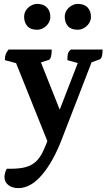

<svg xmlns="http://www.w3.org/2000/svg" viewBox="-20 -698 551 988"><path d="M74.6 270Q42.6 270 22.8 254.2Q3 238.4 3 212.4Q3 203.7 6.1 191.7Q9.3 179.6 15.1 170.4H34.3Q82 170.4 112.9 161.7Q143.8 153 164.9 133.3Q186 113.5 202.3 79.2Q218.6 44.9 236.2 -5.8L233.1 51.6L58.1 -384.8L80.6 -368.2L5.2 -388.4Q5.2 -407 9.4 -418.8Q13.6 -430.6 24.1 -443H246.2Q246.2 -394.8 230.2 -389.3L168.4 -370.1L185.1 -390.7L304.3 -90.8L270.5 -90.3L385.8 -387.9L393.1 -370L326.7 -388.4Q326.7 -413.2 330.5 -424.3Q334.2 -435.4 345.2 -443H507.9Q507.9 -418.8 503.9 -406.9Q499.9 -395 491.9 -392.1L434.9 -371.4L456.5 -390.8L297.9 18.9Q254.1 133.4 196.1 201.7Q138.1 270 74.6 270ZM380.1 -545Q345.7 -545 329.4 -563.7Q313.2 -582.4 313.2 -611.5Q313.2 -630 322.9 -645Q332.6 -660 348.4 -668.9Q364.2 -677.9 380.1 -677.9Q413.7 -677.9 430.8 -659.5Q448 -641.1 448 -611.5Q448 -593.5 438.3 -578.5Q428.6 -563.4 412.8 -554.2Q397.1 -545 380.1 -545ZM171 -545Q137.1 -545 120.6 -563.7Q104.1 -582.4 104.1 -611.5Q104.1 -630 113.8 -645Q123.5 -660 139.3 -668.9Q155.1 -677.9 171 -677.9Q204.1 -677.9 221.5 -659.5Q239 -641.1 239 -611.5Q239 -593.5 229.3 -578.5Q219.6 -563.4 204.1 -554.2Q188.5 -545 171 -545Z"/></svg>

Font: Petrona
Style: Regular
Weight: 400
Designer: Ringo R. Seeber
Foundry: Ringo R. Seeber
Version: Version 2.001; ttfautohint (v1.8.3)